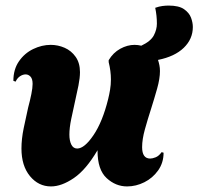

<svg xmlns="http://www.w3.org/2000/svg" viewBox="-20 -665 712 689"><path d="M163 4Q118 4 87.5 -33Q57 -70 57 -132Q57 -166 65 -205Q73 -244 81 -279Q88 -305 92.5 -327.5Q97 -350 97 -364Q97 -382 89.5 -390Q82 -398 72 -398Q62 -398 52 -391.5Q42 -385 36 -372L28 -375Q28 -416 48 -445Q68 -474 99 -489Q130 -504 162 -504Q188 -504 212 -493.5Q236 -483 251.5 -461Q267 -439 267 -406Q267 -386 261.5 -358Q256 -330 249 -300Q242 -269 235.5 -237.5Q229 -206 229 -182Q229 -160 236 -146Q243 -132 257 -132Q283 -132 315.5 -180Q348 -228 368 -309Q372 -325 375 -343Q378 -361 378 -380Q378 -395 376 -410.5Q374 -426 370 -442V-449Q386 -476 411.5 -490Q437 -504 463 -504Q475 -504 487 -501Q521 -517 532 -538Q543 -559 543 -580Q543 -609 537 -637Q551 -642 563 -643.5Q575 -645 585 -645Q622 -645 640.5 -632Q659 -619 665.5 -601.5Q672 -584 672 -568Q672 -525 639.5 -493.5Q607 -462 547 -450Q550 -441 552 -431Q554 -421 554 -410Q554 -383 544 -347.5Q534 -312 522 -274Q510 -237 500 -201Q490 -165 490 -137Q490 -96 519 -96Q527 -96 538.5 -100.5Q550 -105 560 -119L567 -117Q567 -81 547.5 -53.5Q528 -26 498 -11Q468 4 436 4Q395 4 362.5 -26Q330 -56 330 -124V-126Q289 -56 245 -26Q201 4 163 4Z"/></svg>

Font: Agbalumo
Style: Regular
Weight: 400
Designer: Raphael Alegbeleye
Foundry: Sorkin Type Co.
Version: Version 1.000; ttfautohint (v1.8.4)